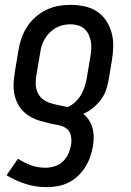

<svg xmlns="http://www.w3.org/2000/svg" viewBox="-20 -558 540 791"><path d="M172 213Q126 213 84.5 199.5Q43 186 7 164L54 96Q79 112 107 122.5Q135 133 167 133Q186 133 205.5 127Q225 121 239.5 107Q254 93 262 74.5Q270 56 273 37Q276 18 271.5 -1Q267 -20 252 -30Q237 -40 218.5 -43Q200 -46 181.5 -50.5Q163 -55 145.5 -60Q128 -65 111.5 -73.5Q95 -82 81.5 -94Q68 -106 58.5 -121Q49 -136 43.5 -153.5Q38 -171 36.5 -190Q35 -209 37 -228.5Q39 -248 42 -267L56 -351Q60 -376 68.5 -400.5Q77 -425 91.5 -447.5Q106 -470 126.5 -488Q147 -506 171 -517.5Q195 -529 220 -533.5Q245 -538 271 -538Q300 -538 328 -532Q356 -526 379 -511Q402 -496 417 -473.5Q432 -451 439.5 -424Q447 -397 446.5 -368Q446 -339 441 -309L427 -226Q423 -204 415.5 -183.5Q408 -163 394 -145Q380 -127 362 -112.5Q344 -98 323 -89Q337 -78 346.5 -63Q356 -48 361 -30.5Q366 -13 366 6Q366 25 363 44Q359 66 351.5 88Q344 110 331 130.5Q318 151 300.5 167.5Q283 184 261.5 194.5Q240 205 217 209Q194 213 172 213ZM259 -117Q277 -125 291 -138.5Q305 -152 314.5 -168.5Q324 -185 329.5 -203Q335 -221 338 -239L352 -323Q355 -339 356 -355Q357 -371 354.5 -386Q352 -401 345.5 -415Q339 -429 328 -439Q317 -449 301.5 -453.5Q286 -458 271 -458Q255 -458 239.5 -454.5Q224 -451 210 -443Q196 -435 184 -423Q172 -411 164 -397Q156 -383 151.5 -368Q147 -353 145 -337L131 -254Q127 -235 127 -215.5Q127 -196 134 -179Q141 -162 155 -150.5Q169 -139 186.5 -133.5Q204 -128 222.5 -124.5Q241 -121 259 -117Z"/></svg>

Font: Iosevka Curly Medium Oblique
Style: Regular
Weight: 500
Italic angle: -9°
Monospace: yes
Designer: Belleve Invis
Foundry: Belleve Invis
Version: Version 11.1.0; ttfautohint (v1.8.3)